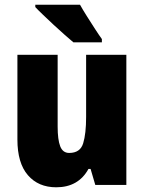

<svg xmlns="http://www.w3.org/2000/svg" viewBox="-20 -786 611 816"><path d="M517 -553V0H385L365 -68H356Q313 10 219 10Q143 10 98.5 -41.5Q54 -93 54 -193V-553H225V-248Q225 -192 236 -164Q247 -136 274 -136Q321 -136 333.5 -177Q346 -218 346 -289V-553ZM320 -766Q331 -746 349 -717.5Q367 -689 384.5 -662Q402 -635 413 -620V-606H292Q278 -618 255.5 -637.5Q233 -657 208.5 -680Q184 -703 163 -723Q142 -743 130 -756V-766Z"/></svg>

Font: Noto Sans Tamil Condensed Black
Style: Regular
Weight: 900
Width: 3
Designer: Jelle Bosma - Monotype Design Team
Foundry: Monotype Imaging Inc.
Version: Version 2.004; ttfautohint (v1.8.4.7-5d5b)